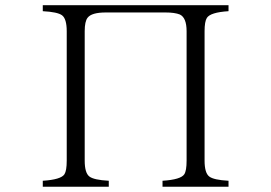

<svg xmlns="http://www.w3.org/2000/svg" viewBox="-20 -770 1040 736"><path d="M144 -750H856V-727.1Q786.1 -722.7 772.9 -701.2Q764.2 -687.5 764.2 -650.4V-154.3Q764.2 -106.9 782.2 -93.3Q799.3 -80.1 856 -77.1V-54.2H603V-77.1Q673.3 -81.5 686.5 -102.1Q695.3 -115.7 695.3 -154.3V-650.4Q695.3 -702.1 669.4 -714.4Q649.9 -722.2 614.3 -722.2H385.7Q331.1 -722.2 315.9 -702.1Q304.7 -688 304.7 -650.4V-154.3Q304.7 -106.9 322.8 -93.3Q339.8 -80.1 397 -77.1V-54.2H144V-77.1Q213.9 -81.5 227.1 -102.1Q235.8 -115.7 235.8 -154.3V-650.4Q235.8 -697.8 217.8 -711.4Q200.7 -724.1 144 -727.1Z"/></svg>

Font: I.Ming
Style: Regular
Weight: 400
Designer: Ichiten Fonts Project
Version: Version 6.11; Dec 27, 2019